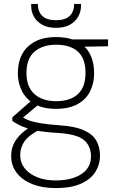

<svg xmlns="http://www.w3.org/2000/svg" viewBox="-20 -727 597 979"><path d="M263 232Q197 232 146.5 212.5Q96 193 66.5 156Q37 119 37 68Q37 39 47 13.5Q57 -12 80 -36.5Q103 -61 144 -86L182 -66Q123 -35 103 -3.5Q83 28 83 63Q83 103 106.5 132Q130 161 170.5 177Q211 193 263 193Q320 193 360.5 178Q401 163 422.5 136Q444 109 444 71Q444 17 408 -13Q372 -43 277 -49Q222 -52 184 -58Q146 -64 120 -72.5Q94 -81 76 -90.5Q58 -100 43 -110V-129L139 -213L183 -199L80 -113L81 -136Q94 -130 107 -122.5Q120 -115 140 -109Q160 -103 194.5 -97.5Q229 -92 285 -88Q361 -83 406 -63.5Q451 -44 470.5 -11Q490 22 490 68Q490 111 467 148.5Q444 186 394 209Q344 232 263 232ZM265 -172Q200 -172 157 -196Q114 -220 92.5 -261.5Q71 -303 71 -354Q71 -409 92.5 -450Q114 -491 157.5 -514.5Q201 -538 265 -538Q332 -538 375.5 -514.5Q419 -491 439.5 -450Q460 -409 460 -354Q460 -303 439.5 -261.5Q419 -220 375.5 -196Q332 -172 265 -172ZM266 -211Q338 -211 377 -247Q416 -283 416 -355Q416 -429 377 -464Q338 -499 266 -499Q198 -499 156.5 -464Q115 -429 115 -355Q115 -283 156 -247Q197 -211 266 -211ZM356 -488 341 -526H531V-491ZM265 -585Q222 -585 194 -601.5Q166 -618 152.5 -643Q139 -668 139 -696V-707H173Q173 -668 195.5 -646Q218 -624 266 -624Q313 -624 335.5 -646Q358 -668 358 -707H393V-696Q393 -669 379.5 -643.5Q366 -618 337.5 -601.5Q309 -585 265 -585Z"/></svg>

Font: DM Sans 9pt ExtraLight
Style: Regular
Weight: 250
Version: Version 4.004;gftools[0.9.30]